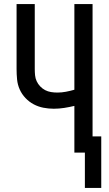

<svg xmlns="http://www.w3.org/2000/svg" viewBox="-20 -755 540 950"><path d="M400 175V0H348V-231Q323 -225 297.5 -221Q272 -217 246 -217Q220 -217 194.5 -222Q169 -227 146.5 -239Q124 -251 106 -270Q88 -289 77.5 -312.5Q67 -336 64.5 -362Q62 -388 62 -414V-735H152V-414Q152 -398 153.5 -382.5Q155 -367 161.5 -353Q168 -339 179 -327.5Q190 -316 203.5 -309Q217 -302 232.5 -299.5Q248 -297 264 -297Q285 -297 306 -301Q327 -305 348 -311V-735H438V-80H481V175Z"/></svg>

Font: Iosevka Curly Medium
Style: Regular
Weight: 500
Monospace: yes
Designer: Belleve Invis
Foundry: Belleve Invis
Version: Version 22.1.2; ttfautohint (v1.8.4)